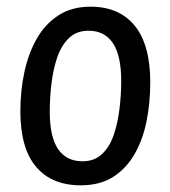

<svg xmlns="http://www.w3.org/2000/svg" viewBox="-20 -549 510 575"><path d="M222 6Q135 6 88 -49.5Q41 -105 41 -216Q41 -277 53 -333Q65 -389 90 -433Q115 -477 155 -503Q195 -529 251 -529Q337 -529 383.5 -472Q430 -415 430 -302Q430 -242 419 -186.5Q408 -131 383 -87.5Q358 -44 318.5 -19Q279 6 222 6ZM227 -66Q263 -66 286 -88Q309 -110 321 -146Q333 -182 338 -224Q343 -266 343 -306Q343 -383 318 -420Q293 -457 245 -457Q209 -457 186 -434.5Q163 -412 151 -376Q139 -340 134 -297.5Q129 -255 129 -215Q129 -139 154 -102.5Q179 -66 227 -66Z"/></svg>

Font: Asap Condensed Condensed Regular
Style: Italic
Weight: 400
Width: 3
Italic angle: -6°
Designer: Pablo Cosgaya
Foundry: Omnibus-Type
Version: Version 3.001; ttfautohint (v1.8.4.7-5d5b)